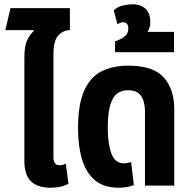

<svg xmlns="http://www.w3.org/2000/svg" viewBox="-20 -868 897 898"><path d="M217 10Q156 10 125 -20Q94 -50 94 -115V-598Q94 -654 107.5 -681Q121 -708 138 -723L137 -727H5L29 -830H307V-727Q276 -727 253 -702.5Q230 -678 230 -615V-133Q230 -95 259 -95Q272 -95 288 -102L300 -9Q268 10 217 10Z M535 10Q465 10 423.5 -25.5Q382 -61 363.5 -123.5Q345 -186 345 -267Q345 -383 375 -447Q405 -511 458 -536Q511 -561 579 -561Q697 -561 746 -505.5Q795 -450 795 -358V0H658V-346Q658 -394 639.5 -420Q621 -446 579 -446Q550 -446 529 -431.5Q508 -417 496 -378.5Q484 -340 484 -269Q484 -196 501 -150Q518 -104 560 -104Q568 -104 577 -106Q586 -108 593 -110L606 -3Q592 4 572.5 7Q553 10 535 10Z M518 -624V-674Q529 -678 543.5 -685Q558 -692 569 -703.5Q580 -715 580 -734Q580 -764 556 -764Q549 -764 541.5 -761Q534 -758 529 -755L512 -820Q530 -837 555.5 -842.5Q581 -848 600 -848Q639 -848 661 -826.5Q683 -805 683 -765Q683 -739 670 -719H794V-624Z"/></svg>

Font: Noto Sans Thai Cond
Style: Bold
Weight: 700
Width: 3
Designer: Monotype Design Team
Foundry: Monotype Imaging Inc.
Version: Version 2.002; ttfautohint (v1.8.4.7-5d5b)